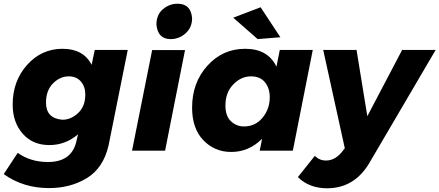

<svg xmlns="http://www.w3.org/2000/svg" viewBox="-42 -809 2360 1031"><path d="M221 201Q83 201 -22 126L53 12Q123 61 215 61Q340 61 367 -45L377 -88Q310 -30 223 -30Q133 -30 79.5 -91.5Q26 -153 26 -247Q26 -374 103.5 -460.5Q181 -547 294 -547Q406 -547 450 -461L467 -541H644L541 -28Q513 93 425 147Q337 201 221 201ZM293 -166Q339 -166 377.5 -202Q416 -238 416 -301Q416 -344 392.2 -371.5Q368.5 -399 327 -399Q280 -399 242.5 -361Q205 -323 205 -258Q205 -173 293 -166Z M874.5 -599Q805 -599 798 -677Q798 -730 832.8 -759.5Q867.5 -789 911.5 -789Q983.5 -789 989.5 -711Q989.5 -661 954.5 -630Q919.5 -599 874.5 -599ZM844.5 0H667L775 -540H951.5Z M1341.5 -599 1210.5 -714 1357.5 -770 1463.5 -609ZM1199.5 7Q1110.5 7 1050 -56Q989.5 -119 989.5 -231Q989.5 -365 1071.5 -456Q1153.5 -547 1274.5 -547Q1396.5 -547 1442.5 -451L1460.5 -541H1637.5L1530.5 0H1352.5L1365.5 -64Q1294.5 7 1199.5 7ZM1268.5 -130Q1328.5 -130 1367.5 -176.5Q1406.5 -223 1406.5 -287Q1406.5 -335 1381 -367Q1355.5 -399 1305.5 -399Q1252.5 -399 1210.5 -355.5Q1168.5 -312 1168.5 -242Q1168.5 -186 1198 -158Q1227.5 -130 1268.5 -130Z M1714.5 202Q1618.5 202 1557.5 142L1648.5 28Q1673.5 53 1708.5 53Q1754.5 53 1791.5 10L1809.5 -13L1693.5 -541H1872.5L1930.5 -185L2117.5 -541H2297.5L1945.5 59Q1864.5 202 1714.5 202Z"/></svg>

Font: Argentum Sans
Style: Bold Italic
Weight: 700
Italic angle: -11°
Designer: Julieta Ulanovsky (font), Cristiano Sobral (main changes and remaster)
Foundry: Julieta Ulanovsky (font), Cristiano Sobral (main changes and remaster)
Version: Version 2.007;June 15, 2022;FontCreator 14.0.0.2814 64-bit; 